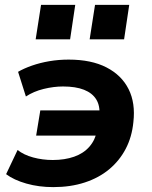

<svg xmlns="http://www.w3.org/2000/svg" viewBox="-20 -755 621 786"><path d="M198 11Q139 11 88 -3.5Q37 -18 5 -42L52 -141Q77 -121 115.5 -110.5Q154 -100 196 -100Q245 -100 283.5 -113.5Q322 -127 346 -154.5Q370 -182 377 -220L384 -200H128L145 -303H397L387 -283Q390 -322 374 -348Q358 -374 324 -387.5Q290 -401 238 -401Q200 -401 159 -391Q118 -381 86 -360L54 -461Q78 -475 111 -486.5Q144 -498 182 -504.5Q220 -511 261 -511Q354 -511 416 -479Q478 -447 506.5 -390Q535 -333 526 -255Q520 -194 494.5 -145.5Q469 -97 427 -62Q385 -27 327 -8Q269 11 198 11ZM347 -594 369 -735H509L488 -594ZM126 -594 148 -735H288L267 -594Z"/></svg>

Font: Nunito Sans 8pt ExtraBold
Style: Italic
Weight: 800
Italic angle: -9°
Version: Version 3.101;gftools[0.9.27]